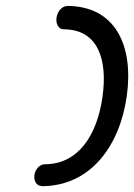

<svg xmlns="http://www.w3.org/2000/svg" viewBox="-20 -635 457 655"><path d="M208 -614.1C192.1 -614.1 176 -596.8 172.8 -574.5C169.7 -552.2 181 -535 196.9 -535C314.8 -535 347.5 -431.7 329.7 -304.8C311.8 -177.9 250.1 -74.6 132.2 -74.6C116.3 -74.6 100.3 -58.5 97.4 -37.6C94.4 -16.7 105.9 -0.5 121.8 -0.5L121.7 0.2C289.3 0.2 388.7 -137.8 412.5 -307.3C436.3 -476.8 375.7 -614.8 208.1 -614.8Z"/></svg>

Font: Hi.
Style: Tall Oblique
Weight: 400
Designer: Mew Too, Robert Jablonski
Foundry: Cannot Into Space Fonts
Version: Version 1.996